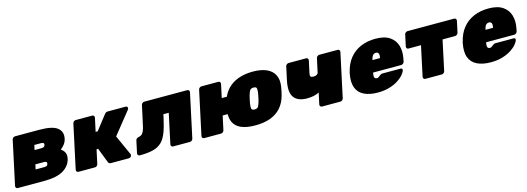

<svg xmlns="http://www.w3.org/2000/svg" viewBox="-7 -1244 5407 1969"><g transform="rotate(-15 2696.0 -260.0)"><path d="M17 0Q6 0 -0.5 -8Q-7 -16 -5 -27L95 -493Q97 -504 106.5 -512Q116 -520 127 -520H384Q524 -520 576 -478Q628 -436 612 -364Q605 -332 586.5 -308Q568 -284 545 -267Q563 -255 574.5 -240Q586 -225 590.5 -205.5Q595 -186 589 -159Q573 -87 503.5 -43.5Q434 0 294 0ZM243 -137H333Q350 -137 360.5 -142Q371 -147 374 -162Q377 -177 369 -182.5Q361 -188 344 -188H254ZM284 -332H354Q372 -332 382 -337Q392 -342 396 -357Q399 -372 390.5 -377.5Q382 -383 365 -383H295Z M661 0Q650 0 643.5 -8Q637 -16 639 -27L739 -493Q741 -504 750.5 -512Q760 -520 771 -520H946Q957 -520 963.5 -512Q970 -504 968 -493L937 -350H959L1078 -503Q1081 -507 1089 -513.5Q1097 -520 1110 -520H1302Q1312 -520 1317.5 -513Q1323 -506 1321 -496Q1320 -488 1313 -481L1128 -250L1224 -37Q1225 -35 1225.5 -32Q1226 -29 1225 -24Q1224 -14 1215 -7Q1206 0 1196 0H1006Q994 0 987.5 -5Q981 -10 978 -17L917 -175H900L868 -27Q866 -16 856.5 -8Q847 0 836 0Z M1312 0Q1301 0 1294.5 -8Q1288 -16 1290 -27L1318 -158Q1324 -180 1351 -185Q1379 -190 1393.5 -210Q1408 -230 1416.5 -263.5Q1425 -297 1434 -341L1467 -493Q1469 -504 1478.5 -512Q1488 -520 1499 -520H1955Q1966 -520 1972.5 -512Q1979 -504 1977 -493L1877 -27Q1875 -16 1865.5 -8Q1856 0 1845 0H1666Q1655 0 1648.5 -8Q1642 -16 1644 -27L1712 -345H1655L1649 -316Q1629 -222 1605.5 -160Q1582 -98 1546.5 -63.5Q1511 -29 1454.5 -14.5Q1398 0 1312 0Z M2427 -175H2239L2207 -27Q2205 -16 2195.5 -8Q2186 0 2175 0H1996Q1985 0 1978.5 -8Q1972 -16 1974 -27L2074 -493Q2076 -504 2085.5 -512Q2095 -520 2106 -520H2285Q2296 -520 2302.5 -512Q2309 -504 2307 -493L2276 -350H2464ZM2538 10Q2446 10 2388.5 -15Q2331 -40 2308 -90Q2285 -140 2295 -213Q2298 -236 2303.5 -260.5Q2309 -285 2315 -307Q2336 -381 2382.5 -430.5Q2429 -480 2497.5 -505Q2566 -530 2652 -530Q2739 -530 2796.5 -505Q2854 -480 2880 -430.5Q2906 -381 2895 -307Q2892 -285 2886.5 -260.5Q2881 -236 2875 -213Q2855 -140 2810.5 -90Q2766 -40 2698 -15Q2630 10 2538 10ZM2572 -150Q2601 -150 2611 -166.5Q2621 -183 2631 -218Q2635 -233 2641 -260Q2647 -287 2649 -302Q2654 -335 2650.5 -352.5Q2647 -370 2618 -370Q2590 -370 2579 -352.5Q2568 -335 2559 -302Q2555 -287 2549 -260Q2543 -233 2541 -218Q2536 -183 2540 -166.5Q2544 -150 2572 -150Z M3247 0Q3236 0 3229.5 -8Q3223 -16 3225 -27L3251 -148Q3229 -135 3195.5 -127.5Q3162 -120 3123 -120Q3024 -120 2983.5 -175.5Q2943 -231 2969 -354L2999 -493Q3001 -504 3010.5 -512Q3020 -520 3031 -520H3217Q3228 -520 3234.5 -512Q3241 -504 3239 -493L3211 -364Q3205 -337 3212.5 -328Q3220 -319 3246 -319Q3263 -319 3277 -327Q3291 -335 3293 -347L3325 -493Q3327 -504 3336.5 -512Q3346 -520 3357 -520H3552Q3563 -520 3569.5 -512Q3576 -504 3574 -493L3474 -27Q3472 -16 3462.5 -8Q3453 0 3442 0Z M3839 10Q3752 10 3693.5 -18.5Q3635 -47 3613 -106.5Q3591 -166 3610 -259Q3611 -261 3611 -263Q3611 -265 3612 -266Q3632 -352 3679.5 -411Q3727 -470 3797.5 -500Q3868 -530 3953 -530Q4051 -530 4105.5 -492.5Q4160 -455 4177.5 -393.5Q4195 -332 4180 -258L4174 -228Q4172 -217 4162 -209Q4152 -201 4141 -201H3843Q3843 -200 3842.5 -199Q3842 -198 3842 -196Q3838 -176 3838.5 -162.5Q3839 -149 3846.5 -142Q3854 -135 3868 -135Q3874 -135 3879 -137Q3884 -139 3889 -143.5Q3894 -148 3901 -153Q3912 -162 3918.5 -164.5Q3925 -167 3937 -167H4126Q4136 -167 4141 -161Q4146 -155 4143 -145Q4138 -126 4116 -99.5Q4094 -73 4055.5 -48Q4017 -23 3962.5 -6.5Q3908 10 3839 10ZM3870 -326H3950V-327Q3955 -349 3953 -363Q3951 -377 3943.5 -383.5Q3936 -390 3923 -390Q3910 -390 3899.5 -383.5Q3889 -377 3882 -363Q3875 -349 3870 -327Z M4344 0Q4333 0 4326.5 -8Q4320 -16 4322 -27L4390 -345H4257Q4246 -345 4240 -353Q4234 -361 4236 -372L4262 -493Q4264 -504 4273.5 -512Q4283 -520 4294 -520H4789Q4800 -520 4806.5 -512Q4813 -504 4811 -493L4785 -372Q4783 -361 4773 -353Q4763 -345 4752 -345H4619L4551 -27Q4549 -16 4539.5 -8Q4530 0 4519 0Z M5039 10Q4952 10 4893.5 -18.5Q4835 -47 4813 -106.5Q4791 -166 4810 -259Q4811 -261 4811 -263Q4811 -265 4812 -266Q4832 -352 4879.5 -411Q4927 -470 4997.5 -500Q5068 -530 5153 -530Q5251 -530 5305.5 -492.5Q5360 -455 5377.5 -393.5Q5395 -332 5380 -258L5374 -228Q5372 -217 5362 -209Q5352 -201 5341 -201H5043Q5043 -200 5042.5 -199Q5042 -198 5042 -196Q5038 -176 5038.5 -162.5Q5039 -149 5046.5 -142Q5054 -135 5068 -135Q5074 -135 5079 -137Q5084 -139 5089 -143.5Q5094 -148 5101 -153Q5112 -162 5118.5 -164.5Q5125 -167 5137 -167H5326Q5336 -167 5341 -161Q5346 -155 5343 -145Q5338 -126 5316 -99.5Q5294 -73 5255.5 -48Q5217 -23 5162.5 -6.5Q5108 10 5039 10ZM5070 -326H5150V-327Q5155 -349 5153 -363Q5151 -377 5143.5 -383.5Q5136 -390 5123 -390Q5110 -390 5099.5 -383.5Q5089 -377 5082 -363Q5075 -349 5070 -327Z"/></g></svg>

Font: Rubik Light Black
Style: Italic
Weight: 900
Italic angle: -12°
Version: Version 2.104